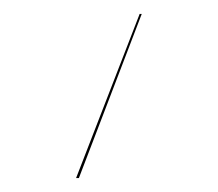

<svg xmlns="http://www.w3.org/2000/svg" viewBox="-20 -111 312 275"><path d="M93 144H89L180 -91H183Z"/></svg>

Font: FiraGO Four
Style: Regular
Weight: 100
Designer: bBox Type
Foundry: bBox Type GmbH
Version: Version 1.001